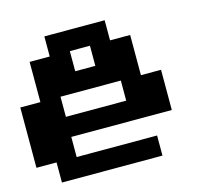

<svg xmlns="http://www.w3.org/2000/svg" viewBox="-121 -1139 1241 1153"><g transform="rotate(-15 500.0 -562.5)"><path d="M125 -125V-250H0V-625H125V-875H250V-1000H625V-875H750V-625H875V-375H250V-250H750V-125ZM375 -750H500V-875H375ZM250 -500H625V-625H250Z"/></g></svg>

Font: Press Start 2P
Style: Regular
Weight: 400
Designer: CodeMan38
Foundry: CodeMan38
Version: Version 3.000